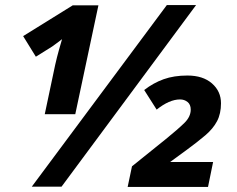

<svg xmlns="http://www.w3.org/2000/svg" viewBox="-20 -734 931 755"><path d="M105 0 636 -714H751L222 0ZM156 -285 197 -479Q204 -510 211.5 -536.5Q219 -563 224 -580Q215 -573 203.5 -564.5Q192 -556 185 -551L121 -511L71 -592L266 -713H367L276 -285ZM482 1 499 -80 632 -187Q680 -226 705 -250.5Q730 -275 730 -303Q730 -323 717.5 -333Q705 -343 688 -343Q646 -343 596 -303L547 -380Q583 -408 623.5 -422.5Q664 -437 717 -437Q778 -437 813.5 -406Q849 -375 849 -328Q849 -287 833.5 -257.5Q818 -228 787.5 -202Q757 -176 712 -143L649 -97H818L798 1Z"/></svg>

Font: Noto IKEA Latin
Style: Bold Italic
Weight: 700
Italic angle: -12°
Designer: Monotype Design Team
Foundry: Monotype Imaging Inc.
Version: Version 1.0